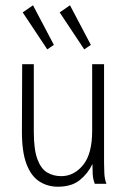

<svg xmlns="http://www.w3.org/2000/svg" viewBox="-20 -696 478 727"><path d="M199 11Q160 11 129 -9Q98 -29 80.5 -74.5Q63 -120 63 -197L64 -453H108V-197Q108 -130 121.5 -93.5Q135 -57 158.5 -43Q182 -29 212 -29Q260 -29 294.5 -71Q329 -113 329 -201V-453H374V-82Q374 -64 375 -41Q376 -18 383 0H339Q332 -17 331 -37.5Q330 -58 330 -75Q313 -39 282 -14Q251 11 199 11ZM159 -509 66 -649 105 -676 184 -526ZM299 -509 206 -649 245 -676 324 -526Z"/></svg>

Font: Inconsolata SemiCondensed Light
Style: Regular
Weight: 300
Width: 4
Monospace: yes
Designer: Raph Levien, Cyreal, Brenton Simpson
Foundry: Raph Levien, Cyreal, Google
Version: Version 3.100; ttfautohint (v1.8.4.7-5d5b)